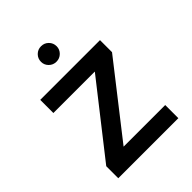

<svg xmlns="http://www.w3.org/2000/svg" viewBox="-195 -768 868 868"><g transform="rotate(-45 239.0 -334.5)"><path d="M222 -570Q201 -570 186.5 -584.5Q172 -599 172 -619Q172 -640 186.5 -654.5Q201 -669 222 -669Q243 -669 257.5 -654.5Q272 -640 272 -619Q272 -599 257.5 -584.5Q243 -570 222 -570ZM430 -423 165 -84H431V0H47V-77L313 -416H48V-500H430Z"/></g></svg>

Font: Albert Sans Medium
Style: Regular
Weight: 500
Designer: Andreas Rasmussen
Foundry: a.Foundry
Version: Version 1.025